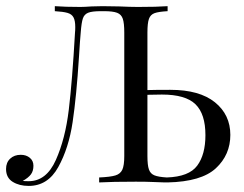

<svg xmlns="http://www.w3.org/2000/svg" viewBox="-22 -591 791 622"><path d="M521 0H520.2H512.1Q501.6 0 467.7 -1.6Q452.4 -2.4 417.7 -2.4Q341.9 -2.4 299.2 0V-16.1Q335.5 -17.7 351.6 -22.6Q367.7 -27.4 374.2 -41.1Q380.6 -54.8 380.6 -85.5V-485.5Q380.6 -516.1 375.8 -530.2Q371 -544.4 357.3 -549.6Q343.5 -554.8 315.3 -554.8H304.8Q275.8 -554.8 263.3 -549.6Q250.8 -544.4 246.4 -531Q241.9 -517.7 239.5 -485.5Q237.1 -460.5 233.9 -407.3Q225.8 -279.8 213.3 -195.6Q200.8 -111.3 166.9 -50Q133.1 11.3 71 11.3Q40.3 11.3 19 -2Q-2.4 -15.3 -2.4 -43.5Q-2.4 -64.5 10.9 -77Q24.2 -89.5 45.2 -89.5Q62.9 -89.5 74.6 -79.8Q86.3 -70.2 86.3 -54Q86.3 -37.1 78.2 -26.2Q70.2 -15.3 51.6 -4.8Q58.9 -4 71 -4Q128.2 -4 158.9 -72.6Q189.5 -141.1 200.8 -235.1Q212.1 -329 221 -485.5Q221.8 -491.9 221.8 -503.2Q221.8 -524.2 216.1 -534.7Q210.5 -545.2 196.8 -549.2Q183.1 -553.2 155.6 -554.8V-571Q189.5 -568.5 238.7 -568.5Q250.8 -568.5 275 -570.2L309.7 -571L363.7 -570.2Q400.8 -568.5 425 -568.5Q487.1 -568.5 521 -571V-554.8Q491.9 -553.2 478.6 -548.4Q465.3 -543.5 460.5 -529.8Q455.6 -516.1 455.6 -485.5V-299.2Q479 -300 529.8 -300Q624.2 -300 674.2 -259.7Q724.2 -219.4 724.2 -154Q724.2 -89.5 677.4 -46Q630.6 -2.4 521 0ZM643.5 -153.2Q643.5 -221.8 611.3 -253.2Q579 -284.7 502.4 -284.7Q474.2 -284.7 455.6 -283.9V-85.5Q455.6 -55.6 460.5 -41.9Q465.3 -28.2 478.2 -23Q491.1 -17.7 518.5 -16.1Q590.3 -18.5 616.9 -54.4Q643.5 -90.3 643.5 -153.2Z"/></svg>

Font: Playfair Display
Style: Regular
Weight: 400
Designer: Claus Eggers Sørensen
Foundry: Claus Eggers Sørensen
Version: Version 1.005; ttfautohint (v1.2) -l 10 -r 42 -G 200 -x 21 -